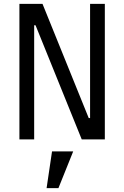

<svg xmlns="http://www.w3.org/2000/svg" viewBox="-20 -718 640 989"><path d="M401 0H520V-698H444V-110H437L199 -698H80V0H156V-588H163ZM220 251H281L357 62H248Z"/></svg>

Font: IBM Plex Mono
Style: Regular
Weight: 400
Monospace: yes
Designer: Mike Abbink, Paul van der Laan, Pieter van Rosmalen
Foundry: Bold Monday
Version: Version 2.004